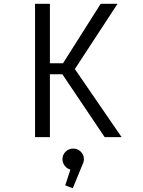

<svg xmlns="http://www.w3.org/2000/svg" viewBox="-20 -720 750 1008"><path d="M529.5 0 307.5 -330H242V0H164V-700H242V-388H311L508.5 -700H597L373 -357.5L618.5 0ZM420.5 115Q420.5 130 413.5 143L362 268.5L322.5 253L349.5 170.5Q331.5 165.5 319.8 150.2Q308 135 308 115Q308 92.5 324.5 76.2Q341 60 364 60Q387.5 60 404 76.2Q420.5 92.5 420.5 115Z"/></svg>

Font: League Mono Light
Style: Regular
Weight: 300
Width: 6
Designer: Tyler Finck
Foundry: The League of Moveable Type / Tyler Finck
Version: Version 2.210